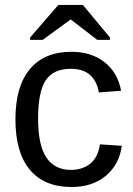

<svg xmlns="http://www.w3.org/2000/svg" viewBox="-20 -748 540 778"><path d="M270 9.8Q159.2 9.8 100.8 -60.3Q42.5 -130.4 42.5 -264.6Q42.5 -397.9 101.1 -468Q159.7 -538.1 269 -538.1Q350.1 -538.1 403.6 -496.1Q457 -454.1 470.7 -380.4L380.4 -373.5Q373.5 -417.5 345.7 -443.4Q317.9 -469.2 266.6 -469.2Q196.8 -469.2 165.5 -422.9Q134.3 -376.5 134.3 -266.6Q134.3 -161.1 167.5 -110.4Q200.7 -59.6 267.6 -59.6Q314.5 -59.6 345.9 -85Q377.4 -110.4 384.8 -163.1L473.6 -157.2Q463.4 -81.1 408.7 -35.6Q354 9.8 270 9.8ZM102.1 -586.4V-596.2L216.3 -728H315.9L425.3 -596.2V-586.4H374L267.1 -668.9H266.1L152.8 -586.4Z"/></svg>

Font: Arimo Nerd Font
Style: Regular
Weight: 400
Designer: Steve Matteson
Foundry: Monotype Imaging Inc.
Version: Version 1.33;Nerd Fonts 3.2.1